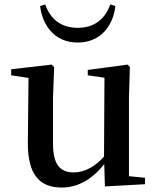

<svg xmlns="http://www.w3.org/2000/svg" viewBox="-20 -826 707 862"><path d="M160 -799C170 -716 222 -635 329 -635C436 -635 489 -716 498 -799L475 -806C454 -744 406 -701 329 -701C252 -701 205 -743 183 -806ZM451 11 631 1V-28L559 -35V-385L563 -525L553 -536L374 -512V-488L449 -477L447 -123C408 -79 361 -52 311 -52C252 -52 218 -84 218 -181V-385L223 -525L212 -536L30 -515V-488L108 -476L105 -187C104 -37 161 16 258 16C335 16 399 -27 448 -89Z"/></svg>

Font: Noto Serif CJK SC SemiBold
Style: Regular
Weight: 600
Designer: Ryoko NISHIZUKA 西塚涼子 (kana & ideographs); Frank Grießhammer (Latin, Greek & Cyrillic); Wenlong ZHANG 张文龙 (bopomofo); San
Foundry: Adobe
Version: Version 2.001;hotconv 1.1.0;makeotfexe 2.6.0